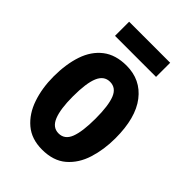

<svg xmlns="http://www.w3.org/2000/svg" viewBox="-212 -808 913 913"><g transform="rotate(45 244.0 -351.5)"><path d="M452 -275Q452 -199 431.5 -134Q411 -69 365 -29.5Q319 10 243 10Q172 10 126 -29Q80 -68 58 -133Q36 -198 36 -275Q36 -358 57.5 -421.5Q79 -485 125.5 -521Q172 -557 245 -557Q340 -557 396 -484.5Q452 -412 452 -275ZM168 -273Q168 -188 186 -144Q204 -100 244 -100Q285 -100 302 -143.5Q319 -187 319 -275Q319 -361 302 -404Q285 -447 244 -447Q204 -447 186 -404.5Q168 -362 168 -273ZM382 -713V-618H106V-713Z"/></g></svg>

Font: Noto Sans Thai ExtCond
Style: Bold
Weight: 700
Width: 2
Designer: Monotype Design Team
Foundry: Monotype Imaging Inc.
Version: Version 2.002; ttfautohint (v1.8.4.7-5d5b)